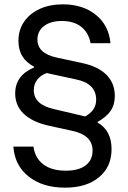

<svg xmlns="http://www.w3.org/2000/svg" viewBox="-20 -705 590 885"><path d="M280 160Q176.7 160 112.1 108.8Q47.5 57.5 41.7 -29.2H134.2Q141.7 24.2 180 52.9Q218.3 81.7 283.3 81.7Q342.5 81.7 374.6 57.5Q406.7 33.3 406.7 -10.8Q406.7 -81.7 314.2 -101.7L204.2 -125.8Q129.2 -142.5 89.6 -180.4Q50 -218.3 50 -274.2Q50 -357.5 137.5 -394.2V-397.5Q101.7 -415.8 83.3 -445.4Q65 -475 65 -516.7Q65 -566.7 90.8 -604.6Q116.7 -642.5 162.9 -663.8Q209.2 -685 270 -685Q361.7 -685 421.7 -636.7Q481.7 -588.3 489.2 -505.8H397.5Q388.3 -555 354.2 -581.7Q320 -608.3 265 -608.3Q213.3 -608.3 182.9 -585Q152.5 -561.7 152.5 -522.5Q152.5 -458.3 243.3 -439.2L355.8 -415Q431.7 -399.2 470.4 -360.4Q509.2 -321.7 509.2 -262.5Q509.2 -222.5 490 -194.2Q470.8 -165.8 430 -143.3V-140Q494.2 -103.3 494.2 -17.5Q494.2 64.2 436.2 112.1Q378.3 160 280 160ZM372.5 -168.3Q423.3 -195.8 423.3 -245Q423.3 -320.8 329.2 -339.2L195 -368.3Q167.5 -358.3 151.7 -337.9Q135.8 -317.5 135.8 -289.2Q135.8 -223.3 227.5 -202.5Z"/></svg>

Font: Funnel Sans Light
Style: Regular
Weight: 400
Version: Version 1.000